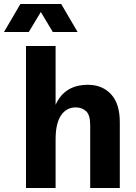

<svg xmlns="http://www.w3.org/2000/svg" viewBox="-70 -940 679 960"><path d="M309 -403Q262 -403 235 -363Q208 -323 208 -243L182 -263Q182 -344 202 -400.5Q222 -457 264 -486.5Q306 -516 370 -516Q441 -516 485 -469Q529 -422 529 -329V0H381V-313Q381 -366 360 -384.5Q339 -403 309 -403ZM60 -710H208V0H60ZM32 -920H236L318 -780H194L134 -880L74 -780H-50Z"/></svg>

Font: Uncut Sans VF
Style: Regular
Weight: 400
Designer: Kasper Nordkvist
Foundry: Uncut Type
Version: Version 1.100;FEAKit 1.0